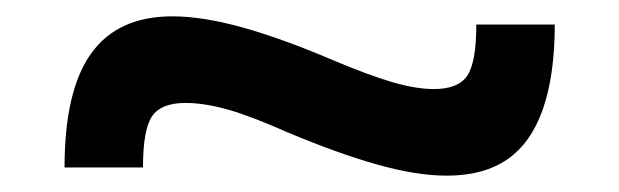

<svg xmlns="http://www.w3.org/2000/svg" viewBox="-20 -418 758 235"><path d="M59 -213Q59 -307 91.5 -352.5Q124 -398 191 -398Q228 -398 276.5 -384.5Q325 -371 386 -345Q431 -326 460 -317.5Q489 -309 511 -309Q541 -309 552 -325.5Q563 -342 563 -388H659Q659 -326 644.5 -284.5Q630 -243 601 -223Q572 -203 527 -203Q490 -203 442 -216.5Q394 -230 332 -256Q287 -276 258.5 -284Q230 -292 207 -292Q177 -292 166 -275.5Q155 -259 155 -213Z"/></svg>

Font: M PLUS 2 Thin Medium
Style: Regular
Weight: 500
Version: Version 1.001